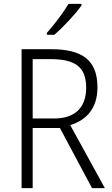

<svg xmlns="http://www.w3.org/2000/svg" viewBox="-20 -967 578 987"><path d="M399 -939V-947H332C306 -902 260 -842 221 -798V-788H259C305 -827 369 -896 399 -939ZM244 -714H91V0H148V-309H288L453 0H519L341 -324C426 -350 481 -411 481 -518C481 -659 401 -714 244 -714ZM240 -663C365 -663 423 -624 423 -516C423 -411 362 -358 259 -358H148V-663Z"/></svg>

Font: Noto Sans SemiCondensed Light
Style: Regular
Weight: 300
Width: 4
Designer: Monotype Design Team
Foundry: Monotype Imaging Inc.
Version: Version 2.013